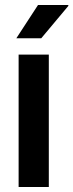

<svg xmlns="http://www.w3.org/2000/svg" viewBox="-20 -743 292 763"><path d="M54 0V-526H174V0ZM45 -591 131 -723H251L252 -720L144 -591Z"/></svg>

Font: Archivo Narrow
Style: Bold
Weight: 700
Designer: Hector Gatti
Foundry: Omnibus-Type
Version: Version 3.002